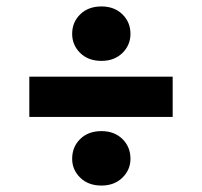

<svg xmlns="http://www.w3.org/2000/svg" viewBox="-20 -590 628 596"><path d="M71 -227V-352H516V-227ZM295 -14Q254 -14 229 -38.5Q204 -63 204 -97Q204 -134 229 -158.5Q254 -183 295 -183Q335 -183 360 -158.5Q385 -134 385 -97Q385 -63 360 -38.5Q335 -14 295 -14ZM295 -401Q254 -401 229 -425.5Q204 -450 204 -485Q204 -521 229 -545.5Q254 -570 295 -570Q335 -570 360 -545.5Q385 -521 385 -485Q385 -450 360 -425.5Q335 -401 295 -401Z"/></svg>

Font: DM Sans 12pt Black
Style: Regular
Weight: 900
Version: Version 4.004;gftools[0.9.30]